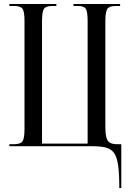

<svg xmlns="http://www.w3.org/2000/svg" viewBox="-20 -734 656 964"><path d="M579 210Q579 141 573.5 99Q568 57 553.5 35.5Q539 14 512 7Q485 0 441 0H27V-10H50Q83 -10 93 -24.5Q103 -39 103 -87V-629Q103 -676 93 -690Q83 -704 50 -704H27V-714H263V-704H243Q210 -704 200.5 -689.5Q191 -675 191 -627V-13H420V-627Q420 -675 411 -689.5Q402 -704 370 -704H349V-714H583V-704H562Q529 -704 519 -689.5Q509 -675 509 -627V-102Q509 -62 514.5 -42.5Q520 -23 533.5 -16.5Q547 -10 569 -10H589V210Z"/></svg>

Font: Noto Serif Display ExtraCondensed
Style: Regular
Weight: 400
Width: 2
Designer: Monotype Design Team
Foundry: Monotype Imaging Inc.
Version: Version 2.009